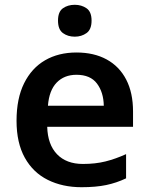

<svg xmlns="http://www.w3.org/2000/svg" viewBox="-20 -771 621 801"><path d="M299 -552Q372 -552 425 -523Q478 -494 506.5 -439Q535 -384 535 -306V-242H177Q179 -168 218 -127.5Q257 -87 326 -87Q378 -87 420 -97.5Q462 -108 506 -128V-27Q466 -8 423 1Q380 10 320 10Q241 10 179.5 -20.5Q118 -51 83.5 -113Q49 -175 49 -267Q49 -360 80.5 -423.5Q112 -487 168 -519.5Q224 -552 299 -552ZM299 -459Q248 -459 216.5 -426.5Q185 -394 180 -330H413Q412 -386 384.5 -422.5Q357 -459 299 -459ZM292 -751Q320 -751 341 -736.5Q362 -722 362 -685Q362 -648 341 -633Q320 -618 292 -618Q263 -618 242.5 -633Q222 -648 222 -685Q222 -722 242.5 -736.5Q263 -751 292 -751Z"/></svg>

Font: Noto Sans Hanifi Rohingya SemiBold
Style: Regular
Weight: 600
Version: Version 2.101